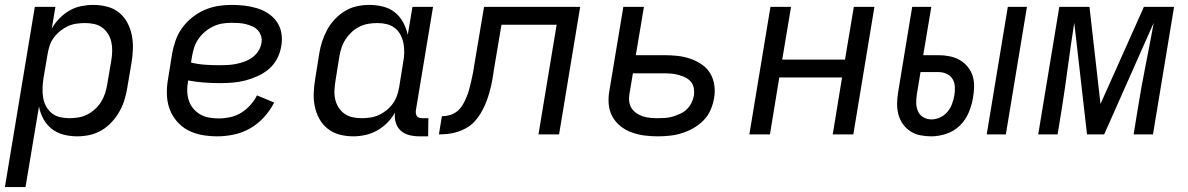

<svg xmlns="http://www.w3.org/2000/svg" viewBox="-24 -548 4844 783"><path d="M-4 215 118 -520H202L187 -431Q200 -454 218.5 -473Q237 -492 259.5 -505Q282 -518 307 -523Q332 -528 356 -528Q385 -528 412.5 -521Q440 -514 461 -497Q482 -480 495 -456Q508 -432 513.5 -404.5Q519 -377 518 -348Q517 -319 512 -290L495 -190Q491 -165 483.5 -140.5Q476 -116 463 -93Q450 -70 431.5 -50Q413 -30 390 -16.5Q367 -3 341.5 2.5Q316 8 291 8Q262 8 235 1Q208 -6 187 -22.5Q166 -39 153 -63Q140 -87 135 -114L80 215ZM259 -66Q277 -66 295.5 -69Q314 -72 331 -80.5Q348 -89 363 -102.5Q378 -116 388 -132Q398 -148 404 -166Q410 -184 413 -202L430 -302Q433 -321 433.5 -340Q434 -359 430 -377Q426 -395 416.5 -410Q407 -425 393 -435.5Q379 -446 360.5 -450Q342 -454 323 -454Q306 -454 288 -451.5Q270 -449 253.5 -441.5Q237 -434 222 -422Q207 -410 195.5 -394.5Q184 -379 178.5 -362Q173 -345 170 -327L153 -227Q150 -207 149.5 -187.5Q149 -168 152 -149.5Q155 -131 164 -114.5Q173 -98 187 -86.5Q201 -75 220 -70.5Q239 -66 259 -66Z M862 8Q830 8 799.5 2.5Q769 -3 742.5 -17Q716 -31 696.5 -54Q677 -77 667 -105.5Q657 -134 656.5 -166Q656 -198 662 -230L678 -330Q683 -357 692.5 -384Q702 -411 719.5 -435Q737 -459 760.5 -477.5Q784 -496 810.5 -507.5Q837 -519 864.5 -523.5Q892 -528 920 -528Q947 -528 973 -525Q999 -522 1024 -514.5Q1049 -507 1070 -493Q1091 -479 1105 -459Q1119 -439 1123.5 -413Q1128 -387 1123 -360Q1119 -334 1106.5 -309.5Q1094 -285 1073 -267Q1052 -249 1026.5 -237.5Q1001 -226 975.5 -219.5Q950 -213 924 -211Q898 -209 873 -209Q840 -209 807 -211.5Q774 -214 743 -220V-218Q739 -197 739.5 -177Q740 -157 746 -138.5Q752 -120 764 -105.5Q776 -91 792.5 -81.5Q809 -72 828.5 -68.5Q848 -65 868 -65Q891 -65 914.5 -70Q938 -75 958.5 -87.5Q979 -100 996 -118.5Q1013 -137 1024 -159L1094 -130Q1078 -98 1053 -70.5Q1028 -43 997 -25Q966 -7 931 0.5Q896 8 862 8ZM873 -282Q889 -282 906 -283Q923 -284 940 -287.5Q957 -291 973.5 -297Q990 -303 1004.5 -313.5Q1019 -324 1029 -339Q1039 -354 1042 -371Q1045 -386 1041 -400Q1037 -414 1028 -424Q1019 -434 1006 -440Q993 -446 979 -449.5Q965 -453 950 -454Q935 -455 920 -455Q901 -455 882.5 -452Q864 -449 846 -440.5Q828 -432 812.5 -419Q797 -406 785.5 -389.5Q774 -373 768 -354.5Q762 -336 759 -318L755 -293Q783 -286 813 -284Q843 -282 873 -282Z M1417 8Q1388 8 1361 1Q1334 -6 1312.5 -23Q1291 -40 1278 -64Q1265 -88 1259.5 -115.5Q1254 -143 1255.5 -172Q1257 -201 1262 -230L1278 -330Q1282 -355 1290 -379.5Q1298 -404 1310.5 -427Q1323 -450 1342 -470Q1361 -490 1383.5 -503.5Q1406 -517 1431.5 -522.5Q1457 -528 1482 -528Q1511 -528 1538.5 -521Q1566 -514 1586.5 -497.5Q1607 -481 1620 -457Q1633 -433 1639 -406L1658 -520H1742L1672 -98Q1671 -92 1672 -85.5Q1673 -79 1676.5 -74Q1680 -69 1686.5 -67.5Q1693 -66 1700 -66H1723L1722 8H1687Q1665 8 1645 3Q1625 -2 1610.5 -15Q1596 -28 1590 -48Q1584 -68 1587 -89Q1574 -66 1555 -47Q1536 -28 1513.5 -15.5Q1491 -3 1466 2.5Q1441 8 1417 8ZM1451 -66Q1468 -66 1485.5 -68.5Q1503 -71 1520 -78.5Q1537 -86 1552 -98Q1567 -110 1578 -125.5Q1589 -141 1595 -158Q1601 -175 1604 -193L1620 -293Q1624 -313 1624.5 -332.5Q1625 -352 1621.5 -370.5Q1618 -389 1609.5 -405.5Q1601 -422 1586.5 -433.5Q1572 -445 1553.5 -449.5Q1535 -454 1515 -454Q1497 -454 1478.5 -451Q1460 -448 1442.5 -439.5Q1425 -431 1410.5 -417.5Q1396 -404 1385.5 -388Q1375 -372 1369 -354Q1363 -336 1360 -318L1344 -218Q1341 -199 1340 -180Q1339 -161 1343 -143Q1347 -125 1356.5 -110Q1366 -95 1380.5 -84.5Q1395 -74 1413.5 -70Q1432 -66 1451 -66Z M1766 0 1778 -74Q1794 -74 1810 -78.5Q1826 -83 1839.5 -93.5Q1853 -104 1862 -119Q1871 -134 1877.5 -149.5Q1884 -165 1888.5 -180.5Q1893 -196 1896.5 -212Q1900 -228 1903.5 -244Q1907 -260 1909 -276L1950 -520H2342L2256 0H2172L2246 -447H2021L1991 -268Q1988 -249 1985 -230Q1982 -211 1977.5 -192.5Q1973 -174 1967 -155Q1961 -136 1953 -118Q1945 -100 1934.5 -83Q1924 -66 1910 -51Q1896 -36 1878 -26Q1860 -16 1841 -10Q1822 -4 1803.5 -2Q1785 0 1766 0Z M2658 8Q2630 8 2603.5 4.5Q2577 1 2552 -8Q2527 -17 2506.5 -33.5Q2486 -50 2473.5 -72.5Q2461 -95 2458.5 -122Q2456 -149 2461 -177L2518 -520H2602L2569 -323H2685Q2713 -323 2740 -320Q2767 -317 2791.5 -308.5Q2816 -300 2837.5 -285.5Q2859 -271 2872 -249.5Q2885 -228 2889 -201Q2893 -174 2888 -147Q2884 -123 2873.5 -99Q2863 -75 2844.5 -56.5Q2826 -38 2803 -25Q2780 -12 2755.5 -4.5Q2731 3 2706.5 5.5Q2682 8 2658 8ZM2659 -66Q2674 -66 2689 -67Q2704 -68 2719 -72.5Q2734 -77 2749.5 -84Q2765 -91 2776.5 -102Q2788 -113 2795.5 -128Q2803 -143 2806 -158Q2808 -173 2805.5 -188Q2803 -203 2794 -214Q2785 -225 2772 -231.5Q2759 -238 2745 -242Q2731 -246 2716 -247.5Q2701 -249 2686 -249H2557L2543 -165Q2540 -149 2542 -134Q2544 -119 2551.5 -107Q2559 -95 2571.5 -86.5Q2584 -78 2598 -73.5Q2612 -69 2627.5 -67.5Q2643 -66 2659 -66Z M3032 0 3118 -520H3202L3166 -305H3422L3458 -520H3542L3456 0H3372L3410 -232H3154L3116 0Z M4000 0 4086 -520H4164L4078 0ZM3774 8Q3751 8 3728.5 3.5Q3706 -1 3688 -13Q3670 -25 3657.5 -43Q3645 -61 3639.5 -82.5Q3634 -104 3634.5 -127Q3635 -150 3639 -174L3696 -520H3774L3741 -323H3803Q3826 -323 3848.5 -318.5Q3871 -314 3889.5 -303.5Q3908 -293 3922 -276Q3936 -259 3942.5 -238.5Q3949 -218 3948.5 -195Q3948 -172 3944 -149Q3939 -119 3926.5 -89Q3914 -59 3890.5 -36Q3867 -13 3835.5 -2.5Q3804 8 3774 8ZM3775 -61Q3792 -61 3809.5 -69Q3827 -77 3839.5 -91.5Q3852 -106 3858.5 -124Q3865 -142 3868 -159Q3871 -177 3870 -194.5Q3869 -212 3860.5 -226Q3852 -240 3836.5 -247Q3821 -254 3804 -254H3730L3715 -163Q3712 -145 3712.5 -127Q3713 -109 3720 -93.5Q3727 -78 3742 -69.5Q3757 -61 3775 -61Z M4210 0 4296 -520H4419L4464 -124L4641 -520H4764L4678 0H4599L4616 -104Q4630 -192 4647.5 -279.5Q4665 -367 4681 -455L4479 0H4409L4357 -455Q4343 -367 4331.5 -279.5Q4320 -192 4306 -104L4289 0Z"/></svg>

Font: Iosevka Extended
Style: Italic
Weight: 400
Width: 7
Italic angle: -9°
Monospace: yes
Designer: Belleve Invis
Foundry: Belleve Invis
Version: Version 32.5.0; ttfautohint (v1.8.4)